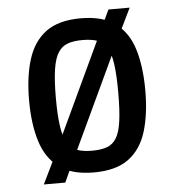

<svg xmlns="http://www.w3.org/2000/svg" viewBox="-50 -668 688 757"><g transform="rotate(-5 294.5 -289.5)"><path d="M93 43 135 -43 388 -582 407 -622H491L452 -542L199 -3L178 43ZM294 13Q207 13 157 -24Q107 -61 85.5 -129.5Q64 -198 64 -292Q64 -386 85.5 -454.5Q107 -523 157 -560Q207 -597 295 -597Q382 -597 432 -560Q482 -523 503 -454.5Q524 -386 524 -292Q524 -198 503 -129.5Q482 -61 432 -24Q382 13 294 13ZM294 -73Q330 -73 353.5 -81.5Q377 -90 391 -113Q405 -136 411 -179.5Q417 -223 417 -292Q417 -361 411 -404.5Q405 -448 391 -471Q377 -494 353.5 -502.5Q330 -511 294 -511Q259 -511 235.5 -502.5Q212 -494 197.5 -471Q183 -448 176.5 -404.5Q170 -361 170 -292Q170 -223 176.5 -179.5Q183 -136 197.5 -113Q212 -90 235.5 -81.5Q259 -73 294 -73Z"/></g></svg>

Font: Ruda SemiBold
Style: Regular
Weight: 600
Designer: Mariela Monsalve and Angelina Sanchez
Foundry: Mariela Monsalve and Angelina Sanchez
Version: Version 2.001